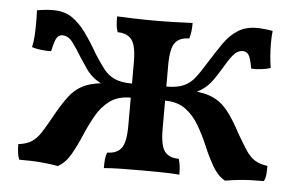

<svg xmlns="http://www.w3.org/2000/svg" viewBox="-41 -520 901 585"><g transform="rotate(5 410.0 -227.0)"><path d="M666 9Q643 -4 627.5 -31Q612 -58 598.5 -90Q585 -122 568 -151.5Q551 -181 526 -199.5Q501 -218 463 -218V-261Q496 -261 516 -270Q536 -279 550 -297Q564 -315 579 -340Q602 -377 621.5 -405Q641 -433 665 -448Q689 -463 722 -463Q734 -463 747.5 -461.5Q761 -460 771 -458Q769 -442 769 -422Q769 -402 770.5 -382Q772 -362 775 -345Q763 -341 746 -339Q729 -337 716 -338Q710 -371 703.5 -380Q697 -389 686 -389Q669 -389 655.5 -372Q642 -355 626 -327Q614 -307 603 -292Q592 -277 577.5 -266Q563 -255 537 -244L528 -256Q577 -254 604.5 -242Q632 -230 652 -205Q672 -180 694 -138Q711 -109 723.5 -89.5Q736 -70 751.5 -60Q767 -50 791 -47Q791 -33 790 -21Q789 -9 784 0Q766 0 747.5 0.5Q729 1 709.5 3Q690 5 666 9ZM155 9Q132 5 111.5 3Q91 1 73 0.5Q55 0 36 0Q32 -9 30.5 -21Q29 -33 29 -47Q54 -50 69.5 -60Q85 -70 97.5 -89.5Q110 -109 126 -138Q149 -180 168.5 -205Q188 -230 216 -242Q244 -254 293 -256L283 -244Q258 -255 243.5 -266Q229 -277 218.5 -292Q208 -307 195 -327Q178 -355 165 -372Q152 -389 134 -389Q124 -389 117.5 -380Q111 -371 104 -338Q92 -337 74.5 -339Q57 -341 45 -345Q49 -362 50 -382Q51 -402 51 -422Q51 -442 50 -458Q60 -460 73.5 -461.5Q87 -463 99 -463Q133 -463 156 -448Q179 -433 199.5 -405Q220 -377 241 -340Q257 -315 271 -297Q285 -279 305 -270Q325 -261 358 -261V-218Q319 -218 294 -199.5Q269 -181 252.5 -151.5Q236 -122 222.5 -90Q209 -58 193.5 -31Q178 -4 155 9ZM295 3Q295 -13 296 -24Q297 -35 301 -45Q330 -45 344 -63Q358 -81 358 -132V-326Q358 -377 344 -395Q330 -413 301 -413Q297 -423 296 -434.5Q295 -446 295 -461Q317 -460 347 -459Q377 -458 410 -458Q443 -458 473.5 -459Q504 -460 526 -461Q526 -446 524.5 -434.5Q523 -423 520 -413Q490 -413 476.5 -395Q463 -377 463 -326V-132Q463 -81 476.5 -63Q490 -45 520 -45Q523 -35 524.5 -24Q526 -13 526 3Q504 1 473.5 0.5Q443 0 410 0Q377 0 347 0.5Q317 1 295 3Z"/></g></svg>

Font: Vollkorn Medium
Style: Regular
Weight: 500
Designer: Friedrich Althausen
Foundry: Friedrich Althausen
Version: Version 5.000